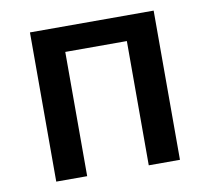

<svg xmlns="http://www.w3.org/2000/svg" viewBox="-66 -624 761 697"><g transform="rotate(-10 314.5 -275.0)"><path d="M87 0H201V-458H428V0H543V-550H87Z"/></g></svg>

Font: Noto Sans CJK JP Medium
Style: Regular
Weight: 500
Designer: Ryoko NISHIZUKA (kana & ideographs); Paul D. Hunt (Latin, Greek & Cyrillic); Wenlong ZHANG (bopomofo); Sandoll Communica
Foundry: Adobe Systems Incorporated
Version: Version 1.004;PS 1.004;hotconv 1.0.82;makeotf.lib2.5.63406